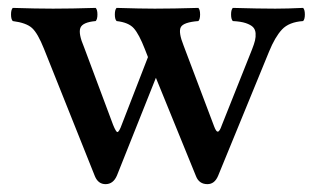

<svg xmlns="http://www.w3.org/2000/svg" viewBox="-20 -452 797 484"><path d="M246.1 12.2Q227.5 12.2 219.2 -7.8L90.8 -329.1Q75.2 -368.2 60.8 -381.3Q46.4 -394.5 12.2 -398.9Q7.8 -403.3 7.8 -415.5Q7.8 -427.7 12.2 -432.1Q71.8 -430.2 113.8 -430.2Q159.7 -430.2 221.2 -432.1Q225.6 -427.7 225.6 -415.5Q225.6 -403.3 221.2 -398.9Q188 -396 182.6 -381.6Q177.2 -367.2 191.9 -333L265.1 -137.2Q272.5 -119.1 275.9 -119.1Q280.3 -119.1 287.1 -138.2L353 -308.1L345.2 -328.1Q330.6 -365.7 317.4 -380.6Q304.2 -395.5 273.9 -398.9Q269.5 -403.3 269.5 -415.5Q269.5 -427.7 273.9 -432.1Q335.4 -430.2 370.1 -430.2Q415.5 -430.2 480 -432.1Q484.4 -427.7 484.4 -415.5Q484.4 -403.3 480 -398.9Q442.4 -396 435.8 -383.5Q429.2 -371.1 442.9 -336.9L520 -132.8Q524.9 -120.1 528.8 -120.1Q533.7 -120.1 539.1 -136.2L615.2 -327.1Q620.6 -340.8 622.8 -349.9Q625 -358.9 624.3 -368.4Q623.5 -377.9 617.7 -383.8Q611.8 -389.6 599.4 -393.8Q586.9 -397.9 566.9 -398.9Q562.5 -403.3 562.5 -415.5Q562.5 -427.7 566.9 -432.1Q633.3 -430.2 673.8 -430.2Q704.1 -430.2 744.1 -432.1Q748.5 -427.7 748.5 -415.5Q748.5 -403.3 744.1 -398.9Q708.5 -396.5 690.9 -377.7Q673.3 -358.9 658.2 -321.8L529.8 -8.8Q521 12.2 502.9 12.2Q481.9 12.2 474.1 -7.8L373 -255.9L274.9 -9.8Q265.6 12.2 246.1 12.2Z"/></svg>

Font: Common Serif Medium
Style: Regular
Weight: 500
Designer: Philipp H. Poll, Khaled Hosny
Foundry: Stefan Peev, Context Ltd.
Version: Version 1.026